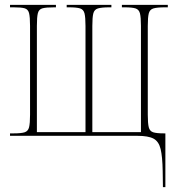

<svg xmlns="http://www.w3.org/2000/svg" viewBox="-20 -556 723 786"><path d="M646 144Q645 85 637.5 54Q630 23 608.5 11.5Q587 0 542 0H21V-10H36Q67 -10 81 -14.5Q95 -19 99 -35Q103 -51 103 -86V-450Q103 -486 99 -502Q95 -518 81 -522Q67 -526 36 -526H21V-536H209V-526H202Q169 -526 154 -522Q139 -518 135 -502Q131 -486 131 -450V-15H330V-450Q330 -485 326 -501Q322 -517 308 -521.5Q294 -526 263 -526H253V-536H436V-526H428Q396 -526 381 -521.5Q366 -517 362 -501Q358 -485 358 -450V-15H557V-450Q557 -485 553 -501Q549 -517 535 -521.5Q521 -526 490 -526H479V-536H667V-526H655Q623 -526 608 -521.5Q593 -517 589 -501Q585 -485 585 -450V-86Q585 -51 589 -35Q593 -19 607 -14.5Q621 -10 651 -10H657V210H647Z"/></svg>

Font: Noto Serif Display ExtraCondensed Thin
Style: Regular
Weight: 100
Width: 2
Designer: Monotype Design Team
Foundry: Monotype Imaging Inc.
Version: Version 2.009